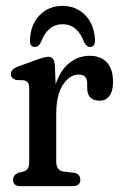

<svg xmlns="http://www.w3.org/2000/svg" viewBox="-20 -634 408 654"><path d="M167 -410.5 169.5 -347Q186 -396 217 -420Q248 -444 285 -444Q323.5 -444 344.2 -421.2Q365 -398.5 365 -355.5Q365 -322.5 352.5 -306.8Q340 -291 320 -291Q277 -291 277 -334.5V-350Q277 -380 248 -380Q217.5 -380 194.5 -345.5Q171.5 -311 171.5 -244.5V-84.5Q171.5 -53 196.5 -49.5L231.5 -45.5Q253.5 -42 253.5 -21.5Q253.5 0 227.5 0H49.5Q24.5 0 24.5 -21.5Q24.5 -37 41.5 -45.5L59.5 -49.5Q70.5 -53 75 -60.2Q79.5 -67.5 79.5 -84.5V-331.5Q79.5 -346 75.5 -352Q71.5 -358 61.5 -360.5L34.5 -361.5Q17 -367.5 17 -382Q17 -398.5 40.5 -407L106.5 -431Q133 -440.5 145 -440.5Q154.5 -440.5 160 -433.8Q165.5 -427 167 -410.5ZM193 -551.5Q142 -551.5 119 -489.5Q111 -474 99.5 -474Q80.5 -474 82 -499.5Q85 -552.5 116 -583.2Q147 -614 193 -614Q238.5 -614 269.5 -583.2Q300.5 -552.5 303.5 -499.5Q305 -474 286.5 -474Q275.5 -474 267 -489.5Q244 -551.5 193 -551.5Z"/></svg>

Font: Fraunces 144pt SuperSoft
Style: Regular
Weight: 400
Version: Version 1.000;[b76b70a41]